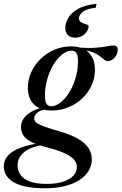

<svg xmlns="http://www.w3.org/2000/svg" viewBox="-90 -747 637 1006"><path d="M475 -427Q466 -427 457.8 -433Q449.5 -439 439.2 -447.8Q429 -456.5 413.5 -465.2Q398 -474 374.5 -479.8Q351 -485.5 316.5 -484.5L311.5 -499Q373.5 -494 410.2 -496.8Q447 -499.5 468.8 -504Q490.5 -508.5 506 -508.5Q516.5 -508.5 521.8 -503.2Q527 -498 527 -487.5Q527 -475.5 522.8 -464.8Q518.5 -454 511.2 -445.5Q504 -437 494.5 -432Q485 -427 475 -427ZM178.5 -190.5Q197.5 -190.5 217.2 -203Q237 -215.5 255.2 -238Q273.5 -260.5 287.8 -290.2Q302 -320 310.2 -354.8Q318.5 -389.5 318.5 -426.5Q318.5 -457 310 -469.2Q301.5 -481.5 285.5 -481.5Q266 -481.5 246.2 -469Q226.5 -456.5 208.2 -434Q190 -411.5 176 -381.8Q162 -352 153.8 -317.2Q145.5 -282.5 145.5 -245.5Q145.5 -215 153.8 -202.8Q162 -190.5 178.5 -190.5ZM283 -504Q324 -504 351.5 -488.8Q379 -473.5 393.2 -446.2Q407.5 -419 407.5 -382.5Q407.5 -338 389.5 -299Q371.5 -260 340.2 -230.8Q309 -201.5 268 -184.8Q227 -168 180.5 -168Q140 -168 112.2 -182.2Q84.5 -196.5 70.2 -223.2Q56 -250 56 -286.5Q56 -330 73.8 -369Q91.5 -408 122.8 -438.5Q154 -469 195 -486.5Q236 -504 283 -504ZM146 239.5Q88 239.5 47 231Q6 222.5 -20 206.8Q-46 191 -58 170Q-70 149 -70 124Q-70 94 -49 69Q-28 44 19.8 26.2Q67.5 8.5 147 -0.5H182V9.5Q135.5 10.5 101.5 19.5Q67.5 28.5 45.5 43.5Q23.5 58.5 12.8 77.5Q2 96.5 2 118.5Q2 147 17.2 169Q32.5 191 65.8 203.8Q99 216.5 153.5 216.5Q207.5 216.5 243 204.2Q278.5 192 295.8 172Q313 152 313 129.5Q313 113 304.5 98.8Q296 84.5 277.2 71.8Q258.5 59 228 47.2Q197.5 35.5 153.5 24.5Q99.5 10.5 70.8 -5.2Q42 -21 31 -39.8Q20 -58.5 20 -81Q20 -105.5 34.2 -126.2Q48.5 -147 76 -162.5Q103.5 -178 142 -185.5L152 -174Q119 -169 104.2 -155.8Q89.5 -142.5 89.5 -126.5Q89.5 -118.5 93.2 -112Q97 -105.5 109.8 -98.2Q122.5 -91 148.5 -81.8Q174.5 -72.5 219 -59.5Q283 -41 320.5 -18.8Q358 3.5 374.5 29.8Q391 56 391 87.5Q391 119.5 374.8 147.2Q358.5 175 327 195.8Q295.5 216.5 250 228Q204.5 239.5 146 239.5ZM374.5 -610.5Q374.5 -589 354.2 -569.2Q334 -549.5 304.5 -549.5Q280 -549.5 266 -563Q252 -576.5 252 -601.5Q252 -626 267.5 -652.8Q283 -679.5 318.8 -700.2Q354.5 -721 416 -727L411.5 -706.5Q378.5 -703 359.2 -693.8Q340 -684.5 331.8 -673Q323.5 -661.5 323.5 -651Q323.5 -636 336.2 -629.5Q349 -623 361.8 -619.5Q374.5 -616 374.5 -610.5Z"/></svg>

Font: Newsreader 60pt Medium
Style: Italic
Weight: 500
Italic angle: -17°
Designer: Hugues Gentile
Foundry: Production Type
Version: Version 1.003